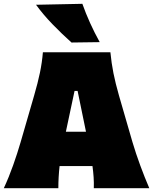

<svg xmlns="http://www.w3.org/2000/svg" viewBox="-24 -987 803 1007"><path d="M-4 0Q22.5 -57 45 -120.5Q67.5 -184 84 -241L155 -486Q174.5 -553 185.5 -606Q196.5 -659 201 -713H555Q560.5 -656 571 -603.2Q581.5 -550.5 600 -486L671 -241Q688.5 -182 711.5 -119.5Q734.5 -57 759 0H468Q469 -28.5 467 -57.8Q465 -87 461 -116H288.5Q282 -57 282 0ZM367 -510 321.5 -296H427L383 -510ZM351 -764Q298 -811.5 250.2 -861Q202.5 -910.5 165 -962L408 -967Q443.5 -866.5 499 -766Z"/></svg>

Font: Commissioner Flair Black
Style: Regular
Weight: 900
Designer: Kostas Bartsokas
Foundry: Kostas Bartsokas
Version: Version 1.000; ttfautohint (v1.8.3)